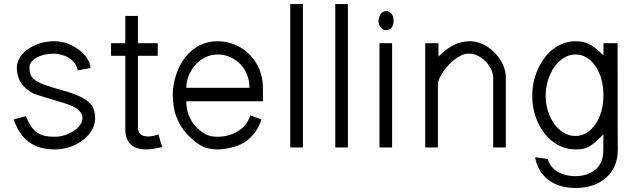

<svg xmlns="http://www.w3.org/2000/svg" viewBox="-20 -728 3153 948"><path d="M449.7 -142.6Q449.7 -113.3 433.8 -85.9Q418 -58.6 390.9 -37.4Q363.8 -16.1 327.6 -3.2Q291.5 9.8 250.5 9.8Q171.9 9.8 122.3 -26.9Q72.8 -63.5 47.9 -138.7L107.4 -154.3Q120.1 -124 133.3 -104.5Q146.5 -85 163.1 -73.5Q179.7 -62 200.7 -57.4Q221.7 -52.7 250.5 -52.7Q274.9 -52.7 299.3 -60.5Q323.7 -68.4 343.3 -81.1Q362.8 -93.8 375 -110.4Q387.2 -127 387.2 -144.5Q387.2 -191.4 303.2 -216.8Q229 -239.3 190.2 -251.2Q151.4 -263.2 147 -265.6Q63 -307.1 63 -394.5Q63 -419.4 77.4 -442.9Q91.8 -466.3 116.7 -484.4Q141.6 -502.4 175.5 -513.4Q209.5 -524.4 248.5 -524.4Q282.2 -524.4 314.2 -512.5Q346.2 -500.5 371.1 -481.4Q396 -462.4 411.1 -438.7Q426.3 -415 426.3 -392.1L363.8 -380.4Q360.8 -398.9 349.9 -414.3Q338.9 -429.7 322.5 -440.4Q306.2 -451.2 285.9 -457Q265.6 -462.9 244.6 -462.9Q220.7 -462.9 199.2 -458Q177.7 -453.1 161.4 -444.1Q145 -435.1 135.3 -422.4Q125.5 -409.7 125.5 -394.5Q125.5 -373 131.3 -358.4Q137.2 -343.8 154.5 -331.5Q171.9 -319.3 203.1 -308.1Q234.4 -296.9 285.6 -282.7Q338.9 -268.1 371.3 -252.9Q403.8 -237.8 421.1 -220.9Q438.5 -204.1 444.1 -184.8Q449.7 -165.5 449.7 -142.6Z M781.7 -2Q762.2 2 742.2 5.9Q722.2 9.8 703.6 9.8Q598.6 9.8 598.6 -91.8V-452.6H528.3V-514.6H598.6V-649.4H661.1V-514.6H758.8V-452.6H661.1V-99.6Q661.1 -76.2 673.8 -65.2Q686.5 -54.2 710 -54.2Q723.6 -54.2 735.4 -56.6Q747.1 -59.1 762.7 -64.5Q772.5 -24.4 781.7 -2Z M1278.3 -228H899.9Q899.9 -189.5 912.8 -157.2Q925.8 -125 948.2 -101.8Q970.7 -78.6 994.6 -65.7Q1018.6 -52.7 1053.7 -52.7Q1108.9 -52.7 1154.8 -80.3Q1200.7 -107.9 1215.8 -158.2Q1230 -153.3 1243.4 -148.4Q1256.8 -143.6 1270.5 -138.7Q1261.7 -106.4 1242.4 -79.1Q1223.1 -51.8 1196.8 -32Q1170.4 -12.2 1129.4 -1.2Q1088.4 9.8 1053.7 9.8Q1004.4 9.8 969.7 -10.7Q935.1 -31.2 902.8 -66.4Q870.6 -101.6 851.8 -148.9Q833 -196.3 833 -262.2Q833 -307.1 849.1 -356.9Q865.2 -406.7 894 -444.1Q922.9 -481.4 963.1 -502.9Q1003.4 -524.4 1053.7 -524.4Q1101.1 -524.4 1142.8 -506.1Q1184.6 -487.8 1214.6 -456.5Q1244.6 -425.3 1261.5 -383.3Q1278.3 -341.3 1278.3 -294.4ZM1211.9 -294.4Q1211.9 -328.1 1200.2 -358.2Q1188.5 -388.2 1167.5 -410.4Q1146.5 -432.6 1117.4 -445.8Q1088.4 -459 1053.7 -459Q1022 -459 993.9 -445.1Q965.8 -431.2 945.1 -408.2Q924.3 -385.3 912.1 -355.5Q899.9 -325.7 899.9 -294.4Z M1475.6 0H1413.1V-708H1475.6Z M1697.8 0H1635.3V-708H1697.8Z M1923.3 -626Q1923.3 -605 1913.8 -592Q1904.3 -579.1 1886.2 -579.1Q1870.1 -579.1 1859.6 -592.5Q1849.1 -606 1849.1 -624Q1849.1 -633.8 1851.8 -642.6Q1854.5 -651.4 1859.1 -658.2Q1863.8 -665 1870.6 -668.9Q1877.4 -672.9 1886.2 -672.9Q1902.8 -672.9 1913.3 -659.7Q1923.8 -646.5 1923.3 -626ZM1916 0H1853.5V-514.6H1916Z M2477.5 0H2415V-343.3Q2415 -365.7 2404.3 -387.2Q2393.6 -408.7 2377 -425.5Q2360.4 -442.4 2339.8 -452.6Q2319.3 -462.9 2299.8 -462.9Q2278.3 -465.3 2253.7 -452.6Q2229 -439.9 2206.5 -418.7Q2184.1 -397.5 2166.5 -371.1Q2148.9 -344.7 2142.1 -319.8V0H2079.6V-514.6H2145V-448.7Q2184.1 -487.8 2221.2 -506.1Q2258.3 -524.4 2299.8 -524.4Q2322.8 -524.4 2345 -517.1Q2367.2 -509.8 2387 -497.1Q2406.7 -484.4 2423.3 -467Q2439.9 -449.7 2451.9 -430.2Q2463.9 -410.6 2470.7 -389.4Q2477.5 -368.2 2477.5 -347.2Z M3029.8 -68.4 3030.3 12.2Q3030.3 56.2 3015.1 90.8Q3000 125.5 2972.4 149.9Q2944.8 174.3 2906.5 187.3Q2868.2 200.2 2822.8 200.2Q2782.7 200.2 2749 190.4Q2715.3 180.7 2689.5 161.6Q2663.6 142.6 2646.2 114.3Q2628.9 85.9 2622.1 48.3L2684.6 57.1Q2689.5 76.7 2701.7 92.3Q2713.9 107.9 2731.4 118.9Q2749 129.9 2771.7 135.7Q2794.4 141.6 2820.8 141.6Q2852.1 141.6 2877.2 133.1Q2902.3 124.5 2920.4 108.9Q2938.5 93.3 2948.2 71Q2958 48.8 2958.5 21.5L2959.5 -64.5Q2935.1 -40 2918 -25.4Q2900.9 -10.7 2886 -2.9Q2871.1 4.9 2856.2 7.3Q2841.3 9.8 2820.8 9.8Q2775.4 9.8 2736.3 -11.5Q2697.3 -32.7 2668.7 -69.1Q2640.1 -105.5 2624 -153.6Q2607.9 -201.7 2607.9 -255.9Q2607.9 -291.5 2615.5 -325.2Q2623 -358.9 2636.7 -388.7Q2650.4 -418.5 2669.7 -443.6Q2689 -468.8 2712.6 -486.6Q2736.3 -504.4 2763.7 -514.4Q2791 -524.4 2820.8 -524.4Q2840.3 -524.4 2856.7 -521.2Q2873 -518.1 2889.2 -510Q2905.3 -502 2922.1 -488.5Q2939 -475.1 2959.5 -454.6V-514.6H3029.3ZM2959.5 -255.9Q2959.5 -298.8 2949.5 -335.9Q2939.5 -373 2921.1 -400.4Q2902.8 -427.7 2877.4 -443.4Q2852.1 -459 2820.8 -459Q2790 -459 2763.2 -441.9Q2736.3 -424.8 2716.6 -396.2Q2696.8 -367.7 2685.5 -331.1Q2674.3 -294.4 2674.3 -255.9Q2674.3 -215.3 2685.8 -179.2Q2697.3 -143.1 2717 -115.7Q2736.8 -88.4 2763.4 -72.5Q2790 -56.6 2820.8 -56.6Q2851.6 -56.6 2877 -72.5Q2902.3 -88.4 2920.7 -115.5Q2939 -142.6 2949.2 -179Q2959.5 -215.3 2959.5 -255.9Z"/></svg>

Font: Saysettha OT
Style: Regular
Weight: 400
Designer: John M. Durdin and Silvain Dupertuis
Foundry: Lao Script for Windows
Version: Version 2.000